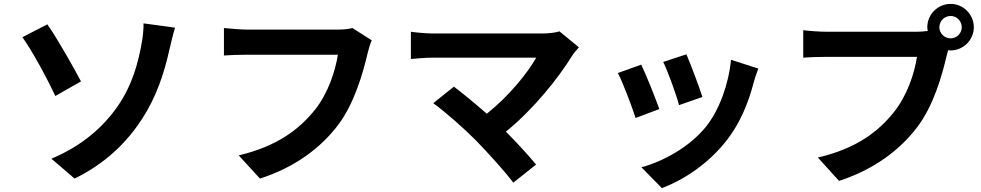

<svg xmlns="http://www.w3.org/2000/svg" viewBox="-20 -873 5040 986"><path d="M244 -58 363 44C521 -33 632 -142 710 -263C783 -375 823 -497 849 -614C856 -643 867 -692 879 -731L717 -753C718 -728 714 -678 704 -632C688 -550 660 -437 586 -330C514 -225 406 -126 244 -58ZM223 -748 95 -682C141 -618 214 -487 264 -380L396 -455C359 -525 273 -678 223 -748Z M1889 -666 1790 -729C1764 -722 1732 -721 1712 -721C1656 -721 1324 -721 1250 -721C1217 -721 1160 -726 1130 -729V-588C1156 -590 1204 -592 1249 -592C1324 -592 1655 -592 1715 -592C1702 -507 1664 -393 1598 -310C1517 -209 1404 -122 1206 -75L1315 44C1493 -13 1626 -112 1717 -232C1800 -343 1844 -498 1867 -596C1872 -617 1880 -646 1889 -666Z M2425 -151C2490 -84 2574 9 2616 65L2733 -28C2694 -75 2635 -140 2578 -197C2719 -311 2847 -471 2919 -588C2927 -601 2939 -614 2953 -630L2853 -712C2832 -705 2798 -701 2760 -701C2652 -701 2268 -701 2205 -701C2171 -701 2116 -706 2090 -710V-570C2111 -572 2165 -577 2205 -577C2281 -577 2646 -577 2734 -577C2687 -495 2593 -379 2480 -289C2417 -344 2351 -398 2311 -428L2205 -343C2265 -300 2367 -210 2425 -151Z M3505 -594 3386 -555C3411 -503 3455 -382 3467 -333L3587 -375C3573 -421 3524 -551 3505 -594ZM3874 -521 3734 -566C3722 -441 3674 -308 3606 -223C3523 -119 3384 -43 3274 -14L3379 93C3496 49 3621 -35 3714 -155C3782 -243 3824 -347 3850 -448C3856 -468 3862 -489 3874 -521ZM3273 -541 3153 -498C3177 -454 3227 -321 3244 -267L3366 -313C3346 -369 3298 -490 3273 -541Z M4804 -733C4804 -765 4830 -791 4862 -791C4893 -791 4919 -765 4919 -733C4919 -702 4893 -676 4862 -676C4830 -676 4804 -702 4804 -733ZM4742 -733 4744 -714C4723 -711 4701 -710 4687 -710C4630 -710 4299 -710 4224 -710C4191 -710 4134 -714 4105 -718V-577C4130 -579 4178 -581 4224 -581C4299 -581 4629 -581 4689 -581C4676 -495 4638 -382 4572 -299C4491 -197 4378 -110 4180 -64L4289 56C4467 -2 4600 -101 4691 -221C4775 -332 4818 -487 4841 -585L4849 -615L4862 -614C4927 -614 4981 -668 4981 -733C4981 -799 4927 -853 4862 -853C4796 -853 4742 -799 4742 -733Z"/></svg>

Font: Noto Sans Mono CJK TC
Style: Bold
Weight: 700
Designer: Ryoko NISHIZUKA 西塚涼子 (kana, bopomofo & ideographs); Paul D. Hunt (Latin, Greek & Cyrillic); Sandoll Communications 산돌커뮤니
Foundry: Adobe
Version: Version 2.004;hotconv 1.0.118;makeotfexe 2.5.65603